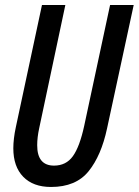

<svg xmlns="http://www.w3.org/2000/svg" viewBox="-20 -734 552 764"><path d="M183 10Q112 10 72.5 -30.5Q33 -71 33 -144Q33 -162 35.5 -183.5Q38 -205 43 -228L147 -714H240L136 -224Q128 -187 128 -156Q128 -75 195 -75Q243 -75 270 -112.5Q297 -150 315 -233L418 -714H512L406 -223Q383 -115 332.5 -52.5Q282 10 183 10Z"/></svg>

Font: Noto Sans ExtraCondensed Medium
Style: Italic
Weight: 500
Width: 2
Italic angle: -12°
Designer: Monotype Design Team
Foundry: Monotype Imaging Inc.
Version: Version 2.013; ttfautohint (v1.8.4.7-5d5b)